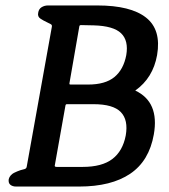

<svg xmlns="http://www.w3.org/2000/svg" viewBox="-20 -684 620 704"><path d="M270 0H39Q26 0 18 -6.5Q10 -13 12 -27Q14 -35 19.5 -41Q25 -47 31 -50Q37 -53 43 -55.5Q49 -58 55 -60Q63 -62 70 -64Q77 -66 78 -73L170 -585Q172 -593 165 -596Q158 -599 151 -603Q140 -608 128.5 -615.5Q117 -623 120 -637Q122 -651 132.5 -657.5Q143 -664 156 -664H337Q459 -664 515.5 -619.5Q572 -575 556 -482Q541 -398 476 -352Q565 -310 544 -191Q527 -94 457.5 -47Q388 0 270 0ZM324 -591 277 -592Q272 -592 271 -588L235 -381Q234 -376 235 -375Q236 -374 240 -374H303Q366 -374 399.5 -401.5Q433 -429 443 -482Q452 -535 424 -562Q396 -589 324 -591ZM323 -302H225Q221 -302 220 -297L181 -78Q179 -72 188 -72H283Q354 -72 392 -101Q430 -130 441 -187Q451 -244 423 -273Q395 -302 323 -302Z"/></svg>

Font: Jura
Style: Bold Italic
Weight: 700
Designer: Ed Merritt
Foundry: Ten by Twenty
Version: Version 1.007